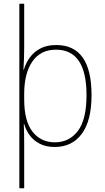

<svg xmlns="http://www.w3.org/2000/svg" viewBox="-20 -780 564 1032"><path d="M472 -269Q472 -131 419.5 -60.5Q367 10 274 10Q227 10 193.5 -7.5Q160 -25 139.5 -53Q119 -81 110 -113H108Q109 -88 109.5 -60.5Q110 -33 110 -4V232H84V-760H110V-523Q110 -499 109 -465.5Q108 -432 106 -405H108Q118 -440 139.5 -470Q161 -500 196 -519Q231 -538 282 -538Q472 -538 472 -269ZM445 -269Q445 -513 281 -513Q198 -513 154 -449.5Q110 -386 110 -275V-246Q110 -129 155 -72Q200 -15 275 -15Q352 -15 398.5 -76Q445 -137 445 -269Z"/></svg>

Font: Noto Sans SemiCondensed Thin
Style: Regular
Weight: 100
Width: 4
Designer: Monotype Design Team
Foundry: Monotype Imaging Inc.
Version: Version 2.013; ttfautohint (v1.8.4.7-5d5b)